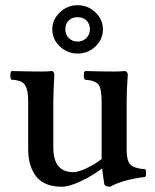

<svg xmlns="http://www.w3.org/2000/svg" viewBox="-20 -705 593 735"><path d="M230 -592.8Q230 -572.8 243.4 -559.3Q256.8 -545.9 276.9 -545.9Q296.9 -545.9 310.5 -559.3Q324.2 -572.8 324.2 -592.8Q324.2 -613.8 311 -626.5Q297.9 -639.2 276.9 -639.2Q255.9 -639.2 242.9 -626.5Q230 -613.8 230 -592.8ZM378.9 -2Q372.6 -44.4 371.1 -60.1Q330.6 -30.3 287.4 -10.3Q244.1 9.8 216.8 9.8Q149.4 9.8 118.7 -29.3Q87.9 -68.4 87.9 -134.8V-314.9Q87.9 -350.1 81.3 -367.9Q74.7 -385.7 62 -392.1Q49.3 -398.4 23.9 -399.9Q19.5 -404.3 19.5 -416.5Q19.5 -428.7 23.9 -433.1Q98.1 -431.2 137.2 -431.2Q161.6 -431.2 179.2 -433.1Q188 -429.7 188 -418Q188 -416 187 -400.4Q186 -384.8 185.1 -361.3Q184.1 -337.9 184.1 -316.9V-140.1Q184.1 -45.9 261.2 -45.9Q278.8 -45.9 309.6 -60.1Q340.3 -74.2 369.1 -96.2V-314Q369.1 -366.2 356.7 -381.6Q344.2 -397 305.2 -399.9Q300.8 -404.3 300.8 -416.5Q300.8 -428.7 305.2 -433.1Q377.4 -431.2 417 -431.2Q442.4 -431.2 460 -433.1Q469.2 -429.2 469.2 -418Q469.2 -416 468 -400.4Q466.8 -384.8 465.8 -361.3Q464.8 -337.9 464.8 -316.9V-131.8Q464.8 -91.3 478.3 -75.9Q491.7 -60.5 536.1 -57.1Q539.1 -52.7 539.3 -42.5Q539.6 -32.2 536.1 -27.8Q449.7 -17.1 401.9 9.8Q380.4 9.8 378.9 -2ZM180.2 -592.8Q180.2 -629.9 209 -657.5Q237.8 -685.1 276.9 -685.1Q316.4 -685.1 345.2 -657.7Q374 -630.4 374 -592.8Q374 -554.7 345.5 -527.3Q316.9 -500 276.9 -500Q237.8 -500 209 -527.3Q180.2 -554.7 180.2 -592.8Z"/></svg>

Font: Common Serif Medium
Style: Regular
Weight: 500
Designer: Philipp H. Poll, Khaled Hosny
Foundry: Stefan Peev, Context Ltd.
Version: Version 1.026